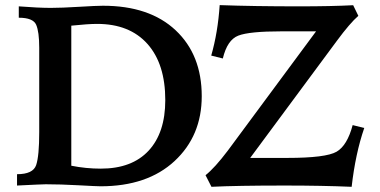

<svg xmlns="http://www.w3.org/2000/svg" viewBox="-20 -718 1470 743"><path d="M369.1 2.9Q355 2.9 284.4 -1Q213.9 -4.9 157.2 -4.9Q143.6 -4.9 45.9 0V-43.9Q107.9 -43.9 119.9 -79.1Q131.8 -114.3 131.8 -206.5V-533.2Q131.8 -595.2 119.9 -622.3Q107.9 -649.4 52.7 -649.4V-693.4Q128.9 -687.5 176.3 -687.5Q218.8 -687.5 286.4 -691.7Q354 -695.8 378.4 -695.8Q558.6 -695.8 659.7 -600.8Q760.7 -505.9 760.7 -345.7Q760.7 -192.4 655.5 -94.7Q550.3 2.9 369.1 2.9ZM369.6 -65.4Q490.7 -65.4 555.2 -135Q619.6 -204.6 619.6 -330.6Q619.6 -470.7 550.5 -548.1Q481.4 -625.5 356 -625.5Q320.8 -625.5 255.9 -618.7V-76.7Q312.5 -65.4 369.6 -65.4ZM1340.8 4.9Q1226.1 0 1082.5 0Q896 0 798.3 4.9L775.4 -40Q811.5 -68.8 861.3 -134.8L1203.1 -596.7H1068.8Q944.8 -596.7 902.1 -580.1Q859.4 -563.5 842.3 -491.7L797.4 -502.9Q823.2 -592.8 830.1 -698.2Q963.4 -693.4 1138.2 -693.4Q1261.2 -693.4 1346.7 -697.8L1366.7 -656.7Q1334.5 -628.9 1283.7 -560.1L948.2 -106.9H1092.3Q1241.2 -106.9 1282.5 -130.9Q1323.7 -154.8 1344.7 -233.9L1389.6 -222.7Q1355.5 -124 1340.8 4.9Z"/></svg>

Font: Kelvinch
Style: Bold
Weight: 700
Designer: Paul James Miller
Foundry: High-Logic / Made with FontCreator
Version: Version 3.501;March 28, 2021;FontCreator 13.0.0.2683 64-bit